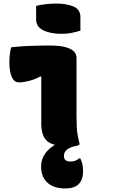

<svg xmlns="http://www.w3.org/2000/svg" viewBox="-20 -814 640 1084"><path d="M213 -117Q213 -138 213 -164Q213 -190 213 -218.5Q213 -247 213 -276.5Q213 -306 213 -333Q213 -360 213 -382H207Q192 -374 177 -368Q162 -362 147 -358Q132 -354 117.5 -351.5Q103 -349 87 -349Q60 -349 46.5 -379.5Q33 -410 33 -460Q33 -488 35.5 -508Q38 -528 43 -547Q63 -549 84 -551Q105 -553 127 -554Q149 -555 170.5 -555.5Q192 -556 214.5 -556.5Q237 -557 259 -557Q319 -557 352.5 -547Q386 -537 399 -521.5Q412 -506 412 -488Q412 -447 412 -404.5Q412 -362 412 -321Q412 -280 412 -240Q412 -200 412 -163Q412 -131 413 -103.5Q414 -76 418.5 -50.5Q423 -25 430 0Q407 4 387.5 6.5Q368 9 342 9Q272 9 242.5 -21Q213 -51 213 -117ZM364 -19Q376 -19 390.5 -15.5Q405 -12 430 0Q428 3 423 5.5Q418 8 408 10Q378 16 359.5 29.5Q341 43 341 67Q341 83 350.5 90.5Q360 98 379 98Q393 98 405 93.5Q417 89 427 80H433Q439 92 442.5 103.5Q446 115 447.5 127Q449 139 449 153Q449 199 425 224.5Q401 250 348 250Q283 250 247.5 217Q212 184 212 127Q212 85 235 53Q258 21 293.5 2Q329 -17 364 -19ZM184 -781Q197 -784 211 -786.5Q225 -789 239.5 -790.5Q254 -792 268.5 -793Q283 -794 296 -794Q355 -794 394.5 -777.5Q434 -761 434 -717V-641Q421 -637 407.5 -633.5Q394 -630 380 -627.5Q366 -625 352 -624Q338 -623 326 -623Q266 -623 225 -642.5Q184 -662 184 -705Z"/></svg>

Font: Recursive Monospace Casual Black
Style: Regular
Weight: 900
Version: Version 1.047